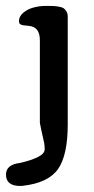

<svg xmlns="http://www.w3.org/2000/svg" viewBox="-61 -490 313 642"><path d="M91.3 -470.2Q107.9 -470.2 115.7 -470Q123.5 -469.7 135.3 -467.8Q147 -465.8 152.1 -462.2Q157.2 -458.5 161.4 -451.4Q165.5 -444.3 165.5 -433.6V-74.2Q165.5 28.8 133.1 75.2Q100.6 121.6 15.1 131.3Q13.7 131.8 10.7 131.8H6.8Q-41 131.8 -41 93.8Q-41 60.1 6.8 54.7Q45.9 45.4 67.4 34.2Q88.4 23.4 88.4 8.8Q88.4 -2 86.7 -12Q85 -22 81.5 -35.6Q78.1 -49.3 77.1 -55.2L72.3 -79.1V-355.5Q72.3 -399.4 37.1 -403.3Q33.7 -403.8 28.3 -404.3Q22.9 -404.8 20.5 -405Q18.1 -405.3 14.4 -406Q10.7 -406.7 9 -407.7Q7.3 -408.7 5.6 -410.2Q3.9 -411.6 3.2 -413.8Q2.4 -416 2.4 -419.4Q2.4 -435.5 17.3 -447.8Q32.2 -460 52 -465.1Q71.8 -470.2 91.3 -470.2Z"/></svg>

Font: Corben
Style: Regular
Weight: 400
Designer: vernon adams
Foundry: vernon adams
Version: Version 1.100